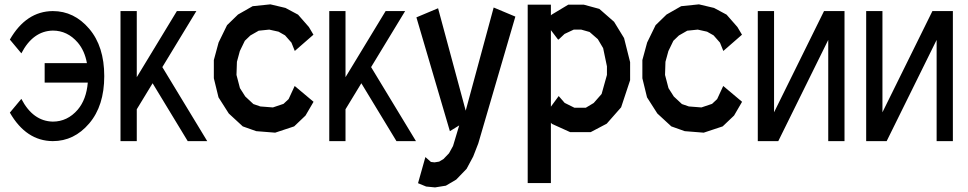

<svg xmlns="http://www.w3.org/2000/svg" viewBox="-20 -587 4362 865"><path d="M181.2 -214.8V-302.7H371.6Q361.3 -358.9 330.1 -395.5Q283.7 -449.2 217.8 -449.2Q128.4 -447.3 76.2 -346.7L24.4 -408.7Q97.7 -536.1 217.8 -537.1Q314 -537.1 381.8 -457.5Q449.7 -377.9 449.7 -244.1Q449.7 -110.4 381.8 -30.8Q314 48.8 217.8 48.8Q97.7 47.9 24.4 -79.6L76.2 -141.6Q128.4 -41 217.8 -39.1Q283.7 -39.1 330.1 -92.8Q369.1 -138.7 375.5 -214.8H181.2Z M596.2 -94.7V48.8H522.9V-537.1H596.2V-239.3L776.9 -537.1H864.7L711.4 -284.7L913.6 48.8H825.7L667.5 -211.9Z M1307.6 -199.7 1392.6 -128.4 1356.4 -66.4 1305.2 -17.6 1219.7 10.7 1134.3 3.9 1073.7 -17.6 1010.7 -75.7 964.4 -148.4 943.4 -234.4V-316.4L964.8 -395.5L1002.9 -473.6L1052.2 -521.5L1118.2 -559.1L1198.2 -567.4L1266.1 -551.3L1322.8 -521L1371.6 -465.3L1392.1 -430.7L1308.1 -357.4L1293 -395L1264.2 -427.7L1234.9 -444.3L1192.9 -453.6L1145.5 -448.7L1107.9 -427.2L1083 -403.3L1060.5 -356.9L1047.4 -308.6L1045.4 -249.5L1061 -189.9L1085 -152.3L1121.6 -118.2L1152.8 -107.4L1209.5 -103L1257.3 -119.1L1280.3 -140.6Z M1536.6 -94.7V48.8H1463.4V-537.1H1536.6V-239.3L1717.3 -537.1H1805.2L1651.9 -284.7L1854 48.8H1766.1L1607.9 -211.9Z M2204.1 -553.2 2301.8 -512.2 2134.8 59.1 2111.8 118.2 2082 173.8 2035.2 222.2 1988.8 249.5 1939.9 257.3 1899.9 253.4 1863.3 238.3 1896.5 120.6 1921.4 142.6 1937.5 144.5 1958.5 141.1 1978 129.4 2002.9 103.5 2021 70.8 2048.8 -22 2006.8 3.9 1856 -508.8 1953.6 -549.8 2078.1 -88.4Z M2791.5 -415.5 2818.8 -307.1V-225.6L2778.3 -103.5L2713.4 -29.8L2641.1 8.3H2548.8L2466.8 -28.8L2461.9 -34.2V237.8H2357.4V-565.9H2461.9V-517.6L2465.3 -521L2540 -565.9H2610.4L2680.2 -546.9L2746.6 -488.8ZM2714.4 -249.5V-288.1L2697.3 -370.1L2673.3 -410.6L2636.2 -442.9L2598.6 -453.6H2564.9L2523.4 -434.1L2498.5 -410.6L2494.6 -408.2L2461.9 -451.2V-106.4L2497.1 -154.3L2523.9 -123.5L2567.9 -101.6H2619.1L2654.8 -123L2690.4 -163.6Z M3238.3 -199.7 3323.2 -128.4 3287.1 -66.4 3235.8 -17.6 3150.4 10.7 3064.9 3.9 3004.4 -17.6 2941.4 -75.7 2895 -148.4 2874 -234.4V-316.4L2895.5 -395.5L2933.6 -473.6L2982.9 -521.5L3048.8 -559.1L3128.9 -567.4L3196.8 -551.3L3253.4 -521L3302.2 -465.3L3322.8 -430.7L3238.8 -357.4L3223.6 -395L3194.8 -427.7L3165.5 -444.3L3123.5 -453.6L3076.2 -448.7L3038.6 -427.2L3013.7 -403.3L2991.2 -356.9L2978 -308.6L2976.1 -249.5L2991.7 -189.9L3015.6 -152.3L3052.2 -118.2L3083.5 -107.4L3140.1 -103L3188 -119.1L3210.9 -140.6Z M3394 48.8V-537.1H3467.3V-81.1L3692.4 -537.1H3784.7V48.8H3711.4V-407.2L3486.3 48.8Z M3882.3 48.8V-537.1H3955.6V-81.1L4180.7 -537.1H4272.9V48.8H4199.7V-407.2L3974.6 48.8Z"/></svg>

Font: Gap Sans
Style: Bold
Weight: 400
Designer: Alexandre Liziard and Etienne Ozeray
Foundry: Interstices.io
Version: Version 1.610